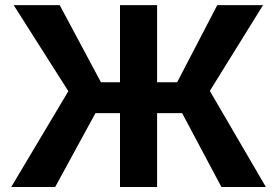

<svg xmlns="http://www.w3.org/2000/svg" viewBox="-20 -748 1108 768"><path d="M608.4 -727.5V-418.9H688.5L849.1 -727.5H1032.2L819.3 -384.3L1043.5 0H865.7L708.5 -295.4H608.4V0H460V-295.4H361.8L200.7 0H24.9L253.4 -383.3L34.7 -727.5H218.8L383.8 -418.9H460V-727.5Z"/></svg>

Font: Inter-Bold
Style: Bold
Weight: 700
Designer: Rasmus Andersson
Foundry: rsms
Version: Version 4.000;git-a52131595